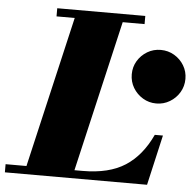

<svg xmlns="http://www.w3.org/2000/svg" viewBox="-103 -804 872 857"><g transform="rotate(5 333.0 -375.0)"><path d="M476 -485.5Q476 -518.5 492.2 -545.5Q508.5 -572.5 535.8 -588.8Q563 -605 596 -605Q629 -605 656.5 -588.8Q684 -572.5 700.2 -545.5Q716.5 -518.5 716.5 -485.5Q716.5 -452.5 700.2 -425.2Q684 -398 656.5 -381.5Q629 -365 596 -365Q563 -365 535.8 -381.5Q508.5 -398 492.2 -425.2Q476 -452.5 476 -485.5ZM587 0H-50V-36.5H43.5L200.5 -713.5H119V-750H513.5V-713.5H415.5L258.5 -36.5H295Q413 -36.5 485.5 -83.2Q558 -130 602 -225H638.5Z"/></g></svg>

Font: Bodoni* 06pt Fatface
Style: Italic
Weight: 900
Italic angle: -13°
Version: Version 2.3